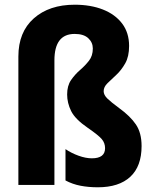

<svg xmlns="http://www.w3.org/2000/svg" viewBox="-20 -785 649 815"><path d="M528 -590Q528 -545 511.5 -516Q495 -487 474 -467.5Q453 -448 436.5 -432Q420 -416 420 -398Q420 -382 436 -366.5Q452 -351 486 -326Q533 -292 557 -256.5Q581 -221 581 -165Q581 -79 533 -34.5Q485 10 395 10Q356 10 322 3.5Q288 -3 258 -19V-152Q283 -135 313.5 -124Q344 -113 370 -113Q426 -113 426 -156Q426 -178 412 -194.5Q398 -211 353 -242Q299 -279 282 -313.5Q265 -348 265 -384Q265 -421 281.5 -445Q298 -469 319.5 -487.5Q341 -506 357.5 -527Q374 -548 374 -579Q374 -605 354.5 -623Q335 -641 297 -641Q211 -641 211 -529V0H58V-545Q58 -649 123.5 -707Q189 -765 297 -765Q365 -765 417 -744.5Q469 -724 498.5 -685Q528 -646 528 -590Z"/></svg>

Font: Noto Sans Lao UI Cond ExtBd
Style: Regular
Weight: 800
Width: 3
Designer: Monotype Design Team
Foundry: Monotype Imaging Inc.
Version: Version 2.000; ttfautohint (v1.8.4.7-5d5b)